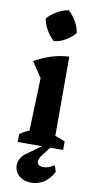

<svg xmlns="http://www.w3.org/2000/svg" viewBox="-105 -806 522 1057"><g transform="rotate(10 156.0 -277.5)"><path d="M39 0V-44Q50 -52 63 -59.5Q76 -67 92 -73L102 -368L45 -453Q88 -478 136 -493.5Q184 -509 237 -512V-69L293 -48V0ZM190 -763Q215 -740 232.5 -709.5Q250 -679 255 -647Q235 -622 203.5 -603.5Q172 -585 139 -581Q115 -601 96.5 -632.5Q78 -664 73 -697Q95 -721 125.5 -739Q156 -757 190 -763ZM151 208Q113 208 89.5 191Q66 174 58.5 148.5Q51 123 62 96.5Q73 70 105 50L208 -24H239L182 51Q162 77 168 94.5Q174 112 202 112Q218 112 233 106Q248 100 262 91L274 125Q254 165 222 186.5Q190 208 151 208Z"/></g></svg>

Font: Piazzolla Thin ExtraBold
Style: Regular
Weight: 800
Version: Version 2.005